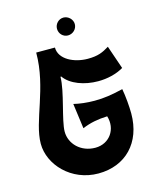

<svg xmlns="http://www.w3.org/2000/svg" viewBox="-126 -933 854 1040"><g transform="rotate(-15 301.0 -412.5)"><path d="M330 -745C357 -745 381 -767 381 -795C381 -822 357 -845 330 -845C303 -845 281 -822 281 -795C281 -767 303 -745 330 -745ZM378 -366C335 -366 294 -371 261 -379L280 -238C325 -257 369 -265 421 -267C445 -191 396 -119 316 -119C234 -119 177 -178 177 -246C177 -309 232 -458 232 -539L236 -540C271 -490 347 -463 424 -463C475 -463 527 -475 567 -499L522 -630C486 -608 459 -595 401 -595C325 -595 244 -633 244 -700H139C139 -500 35 -343 35 -216C35 -99 144 20 296 20C449 20 551 -85 551 -248C551 -286 546 -346 538 -388C474 -373 431 -366 378 -366Z"/></g></svg>

Font: Brassia
Style: Regular
Weight: 400
Designer: Ariel Martín Pérez
Foundry: Tunera Type Foundry
Version: Version 1.600;hotconv 1.0.109;makeotfexe 2.5.65596